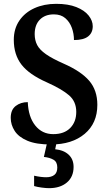

<svg xmlns="http://www.w3.org/2000/svg" viewBox="-20 -744 567 1002"><path d="M246 10Q169 10 123 -9.5Q77 -29 56.5 -61Q36 -93 36 -129Q36 -171 62 -191Q88 -211 125 -211Q128 -134 164 -89Q200 -44 258 -44Q315 -44 346.5 -76Q378 -108 378 -160Q378 -214 340.5 -246.5Q303 -279 225 -314Q132 -355 92 -407Q52 -459 52 -536Q52 -594 81 -636.5Q110 -679 160 -701.5Q210 -724 273 -724Q336 -724 378.5 -707Q421 -690 442.5 -663Q464 -636 464 -607Q464 -573 440 -554Q416 -535 366 -535Q366 -568 355 -598.5Q344 -629 321 -649Q298 -669 261 -669Q215 -669 188 -641.5Q161 -614 161 -566Q161 -534 174 -509Q187 -484 220 -461Q253 -438 312 -412Q403 -372 445.5 -322.5Q488 -273 488 -197Q488 -101 422 -45.5Q356 10 246 10ZM236 238Q221 238 198 235Q175 232 158 227V173Q194 181 221 181Q248 181 263.5 169Q279 157 279 130Q279 101 259 89.5Q239 78 209 75L228 -9H277L268 35Q312 39 338 63Q364 87 364 127Q364 179 329 208.5Q294 238 236 238Z"/></svg>

Font: Noto Serif Georgian SemiCondensed SemiBold
Style: Regular
Weight: 600
Width: 4
Designer: Monotype Design Team, Akaki Razmadze
Foundry: Google LLC
Version: Version 2.003; ttfautohint (v1.8.4.7-5d5b)